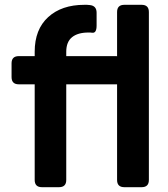

<svg xmlns="http://www.w3.org/2000/svg" viewBox="-20 -777 698 797"><path d="M154 0Q124 0 124 -30V-427H58Q28 -427 28 -457V-514Q28 -544 58 -544H124V-562Q124 -655 180 -706Q236 -757 330 -757Q335 -757 341 -757Q347 -757 353 -756Q381 -753 381 -724V-671Q381 -639 363 -641Q359 -642 354.5 -642Q350 -642 347 -642Q303 -642 279 -622.5Q255 -603 255 -562V-544H463Q465 -544 466 -543V-727Q466 -757 496 -757H568Q598 -757 598 -727V-30Q598 0 568 0H496Q466 0 466 -30V-427H463H255V-30Q255 0 225 0Z"/></svg>

Font: Pitagon Sans Text
Style: Bold
Weight: 700
Designer: Travis Tran
Foundry: Pitagon
Version: Version 1.001; ttfautohint (v1.8.4.7-5d5b);gftools[0.9.26]